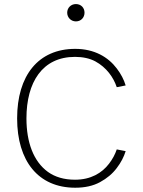

<svg xmlns="http://www.w3.org/2000/svg" viewBox="-20 -899 688 925"><path d="M107.4 -328.6C107.4 -502.9 184.1 -625 341.3 -625C379.4 -625 412.1 -617.7 439 -603.5C493.2 -574.2 526.9 -525.9 542.5 -479L585.4 -487.3C577.1 -515.1 563 -542.5 542.5 -569.3C501.5 -623.5 435.5 -663.6 342.3 -663.6C164.1 -663.6 62.5 -534.7 62.5 -328.6C62.5 -123.5 164.1 5.4 342.3 5.4C388.7 5.4 428.7 -3.4 461.9 -21.5C495.1 -39.6 522 -62 542.5 -89.4C563 -116.2 577.1 -143.6 585.4 -170.9L542.5 -179.2C534.7 -155.8 522.5 -132.8 505.4 -110.4C471.2 -65.4 417.5 -33.2 341.3 -33.2C289.1 -33.2 245.6 -45.9 210.9 -70.8C141.6 -121.1 107.4 -212.9 107.4 -328.6ZM303.7 -837.9C303.7 -814.9 321.8 -795.9 345.7 -795.9C370.6 -795.9 387.2 -814.9 387.2 -837.9C387.2 -861.3 370.6 -879.4 345.7 -879.4C321.8 -879.4 303.7 -861.3 303.7 -837.9Z"/></svg>

Font: Estedad ExtraLight
Style: Regular
Weight: 200
Designer: Amin Abedi
Version: Version 7.3